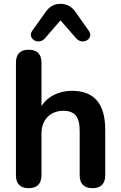

<svg xmlns="http://www.w3.org/2000/svg" viewBox="-20 -972 629 1000"><path d="M213 -771Q200 -758 184.5 -756.5Q169 -755 157 -763Q145 -771 141.5 -784Q138 -797 148 -812L218 -910Q247 -952 295 -952Q344 -952 373 -910L442 -812Q453 -797 449.5 -784Q446 -771 434 -763Q422 -755 406.5 -756.5Q391 -758 378 -771L295 -866ZM129 8Q63 8 63 -60V-645Q63 -713 129 -713Q196 -713 196 -645V-420Q222 -459 263.5 -479Q305 -499 355 -499Q528 -499 528 -297V-60Q528 8 462 8Q395 8 395 -60V-291Q395 -346 374.5 -370.5Q354 -395 311 -395Q259 -395 227.5 -362.5Q196 -330 196 -275V-60Q196 8 129 8Z"/></svg>

Font: Chiron GoRound TC SB
Style: Regular
Weight: 500
Designer: Ryoko NISHIZUKA 西塚涼子 (kana, bopomofo & ideographs); Paul D. Hunt (Latin, Greek & Cyrillic); Sandoll Communications 산돌커뮤니
Foundry: Adobe
Version: Version 1.000;hotconv 1.1.1;makeotfexe 2.6.0